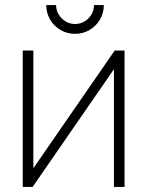

<svg xmlns="http://www.w3.org/2000/svg" viewBox="-20 -740 583 760"><path d="M473 0H431V-466L109 0H70V-540H112V-74L434 -540H473ZM163 -720H202Q202 -700 212.2 -682.8Q222.5 -665.5 239.8 -655.2Q257 -645 277 -645Q297.5 -645 314.8 -655.2Q332 -665.5 342 -682.8Q352 -700 352 -720H391Q391 -689 375.8 -662.8Q360.5 -636.5 334.2 -621.2Q308 -606 277 -606Q246 -606 219.8 -621.2Q193.5 -636.5 178.2 -662.8Q163 -689 163 -720Z"/></svg>

Font: Tap Sans
Style: Regular
Weight: 400
Designer: Tap Payments
Foundry: Tap Payments
Version: Version 1.001;Glyphs 3.1.2 (3151)